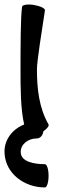

<svg xmlns="http://www.w3.org/2000/svg" viewBox="-62 -571 265 842"><path d="M35 -542C28 -498 28 -359 28 -267C28 -189 28 -93 44 -25C-8 -5 -46 44 -42 102C-37 190 44 251 135 251C144 251 151 228 151 200C151 172 144 149 135 149C86 149 31 138 29 98C27 62 61 36 100 36C114 36 126 23 128 5C145 -7 154 -19 151 -25C109 -98 100 -183 100 -267C100 -304 122 -439 135 -525C137 -534 116 -544 88 -549C60 -554 37 -550 35 -542Z"/></svg>

Font: Nupuram Condensed Medium
Style: Regular
Weight: 500
Width: 3
Designer: Santhosh Thottingal (santhosh.thottingal@gmail.com)
Foundry: SMC
Version: Version 1.000